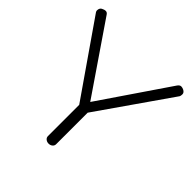

<svg xmlns="http://www.w3.org/2000/svg" viewBox="-168 -754 899 899"><g transform="rotate(45 281.0 -304.5)"><path d="M515 -608Q523 -619 532 -619Q541 -619 550 -614Q562 -607 562 -596.5Q562 -586 559 -581L309 -222V-13Q309 -3 301 3.5Q293 10 282 10Q271 10 263 3.5Q255 -3 255 -13V-220L4 -582Q1 -587 1 -591Q1 -607 12 -613Q23 -619 32.5 -619Q42 -619 49 -607L282 -266Z"/></g></svg>

Font: Flamenco
Style: Regular
Weight: 400
Designer: Luciano Vergara
Foundry: Luciano Vergara
Version: Version 1.002